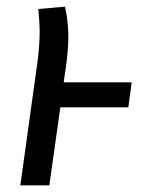

<svg xmlns="http://www.w3.org/2000/svg" viewBox="-20 -556 429 576"><path d="M365 -234H161L128 0H41L91 -360Q99 -415 99 -462Q99 -487 95 -529L175 -536Q185 -492 185 -446Q185 -406 178 -357L171 -309H375Z"/></svg>

Font: Fira Sans Extra Condensed
Style: Italic
Weight: 400
Width: 3
Italic angle: -8°
Designer: Carrois Corporate & Edenspiekermann AG
Foundry: Carrois Corporate GbR & Edenspiekermann AG
Version: Version 4.203